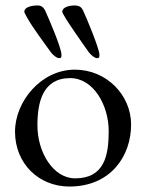

<svg xmlns="http://www.w3.org/2000/svg" viewBox="-20 -669 535 703"><path d="M196 -456C205 -456 205 -460 205 -469C205 -494 157 -605 145 -631C140 -641 132 -649 118 -649C93 -649 69 -642 69 -626C69 -623 73 -616 79 -605C98 -570 146 -506 166 -478C173 -468 188 -456 196 -456ZM335 -456C344 -456 344 -460 344 -469C344 -491 295 -608 284 -631C279 -641 272 -649 253 -649C232 -649 208 -642 208 -626C208 -614 293 -495 305 -478C312 -468 327 -456 335 -456ZM234 14C384 14 460 -96 460 -213C460 -321 370 -414 254 -414C131 -414 35 -298 35 -187C35 -70 122 14 234 14ZM255 -16C175 -16 117 -111 117 -210C117 -294 136 -383 237 -383C322 -383 378 -284 378 -189C378 -101 363 -16 255 -16Z"/></svg>

Font: EB Garamond
Style: Regular
Weight: 400
Designer: Georg Duffner and Octavio Pardo
Foundry: Georg Duffner
Version: Version 1.000;PS 001.000;hotconv 1.0.88;makeotf.lib2.5.64775